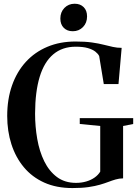

<svg xmlns="http://www.w3.org/2000/svg" viewBox="-20 -968 720 999"><path d="M357 10.5Q273.5 10.5 210.2 -18Q147 -46.5 104.2 -97.8Q61.5 -149 39.5 -217.2Q17.5 -285.5 17.5 -364.5Q17.5 -452 42.5 -523.2Q67.5 -594.5 114.2 -645.8Q161 -697 226.5 -724.5Q292 -752 372.5 -752Q423 -752 458.2 -747Q493.5 -742 519.8 -735.2Q546 -728.5 567.8 -723.8Q589.5 -719 613 -719L596.5 -530.5H520L496 -676.5Q490 -688.5 476 -699.5Q462 -710.5 437.2 -717.8Q412.5 -725 374 -725Q304 -725 257 -685.2Q210 -645.5 186.5 -568.2Q163 -491 162.5 -377Q162.5 -309.5 173.8 -245Q185 -180.5 210.2 -129Q235.5 -77.5 276.2 -47Q317 -16.5 375.5 -16.5Q404 -16.5 428.8 -23.8Q453.5 -31 472.2 -44.2Q491 -57.5 501.5 -75V-312.5L395 -323V-353.5H673V-323L620.5 -312.5V-40Q599.5 -39.5 581.5 -34.2Q563.5 -29 544 -21.5Q524.5 -14 499.5 -6.8Q474.5 0.5 440 5.5Q405.5 10.5 357 10.5ZM358 -805.5Q329.5 -805.5 311.8 -823.2Q294 -841 294 -871.5Q294 -905 315.2 -926.8Q336.5 -948.5 368 -948.5H369Q397.5 -948.5 415.2 -931Q433 -913.5 433 -882.5Q433 -849 411.8 -827.2Q390.5 -805.5 359 -805.5Z"/></svg>

Font: Merriweather 144pt SemiBold
Style: Regular
Weight: 600
Version: Version 2.100